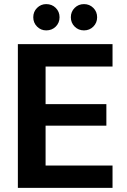

<svg xmlns="http://www.w3.org/2000/svg" viewBox="-20 -915 620 935"><path d="M67 0V-700H528V-591H202V-408H498V-303H202V-109H528V0ZM205 -767Q179 -767 160.5 -785.5Q142 -804 142 -831Q142 -858 160.5 -876.5Q179 -895 205 -895Q233 -895 251.5 -876.5Q270 -858 270 -831Q270 -804 251.5 -785.5Q233 -767 205 -767ZM389 -767Q362 -767 343.5 -785.5Q325 -804 325 -831Q325 -858 343.5 -876.5Q362 -895 389 -895Q416 -895 434.5 -876.5Q453 -858 453 -831Q453 -804 434.5 -785.5Q416 -767 389 -767Z"/></svg>

Font: DM Sans 24pt
Style: Bold
Weight: 700
Designer: Colophon Foundry, Jonny Pinhorn
Foundry: Colophon Foundry
Version: Version 4.004;gftools[0.9.30]